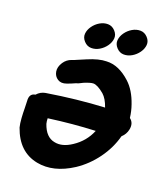

<svg xmlns="http://www.w3.org/2000/svg" viewBox="-110 -813 780 900"><g transform="rotate(15 280.5 -362.5)"><path d="M152 -5Q236 19 334 -33Q391 -64 435.5 -115Q480 -166 502 -227Q523 -243 530 -267Q540 -300 518 -320Q517 -353 509 -384Q493 -449 458 -487Q404 -546 344 -548Q306 -551 251 -533L214 -521Q197 -515 184 -512Q160 -506 144 -486Q126 -463 128 -440.5Q130 -418 147 -405Q164 -392 190 -399Q207 -403 232 -412Q235 -413 242 -414L255 -419L265 -423Q297 -433 311 -432Q332 -430 363 -399Q383 -378 393 -337Q256 -342 106 -331Q81 -329 62 -311Q32 -309 32 -272Q32 -260 30 -236.5Q28 -213 27.5 -187.5Q27 -162 30 -143Q58 -32 152 -5ZM206 -119Q162 -131 147 -192Q145 -204 146 -219Q266 -225 379 -220Q350 -164 294 -134Q245 -107 206 -119ZM340 -698Q326 -716 305.5 -718Q285 -720 265 -710.5Q245 -701 230.5 -684Q216 -667 212.5 -647.5Q209 -628 223 -610Q237 -592 257.5 -590Q278 -588 298 -597.5Q318 -607 332.5 -624Q347 -641 350.5 -660.5Q354 -680 340 -698ZM495 -708Q481 -726 460.5 -728Q440 -730 420 -720.5Q400 -711 385.5 -694Q371 -677 367.5 -657.5Q364 -638 378 -620Q392 -602 412.5 -600Q433 -598 453 -607.5Q473 -617 487.5 -634Q502 -651 505.5 -670.5Q509 -690 495 -708Z"/></g></svg>

Font: Balsamiq Sans
Style: Bold Italic
Weight: 700
Italic angle: -12°
Designer: Michael Angeles
Foundry: Balsamiq SRL
Version: Version 1.020; ttfautohint (v1.8.4.7-5d5b);gftools[0.9.26]